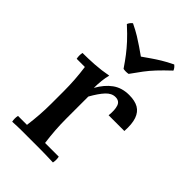

<svg xmlns="http://www.w3.org/2000/svg" viewBox="-210 -778 863 863"><g transform="rotate(45 222.0 -346.5)"><path d="M37 2Q33 -17 37 -35H94Q99 -73 101.5 -108Q104 -143 104 -180V-260Q104 -332 94 -403H42Q38 -422 42 -440Q77 -440 117 -442.5Q157 -445 199 -453Q194 -435 191.5 -411.5Q189 -388 189 -365L199 -320V-180Q199 -143 201.5 -108Q204 -73 209 -35H296Q300 -17 296 2Q243 0 212 0Q181 0 152 0Q123 0 95.5 0Q68 0 37 2ZM323 -325Q327 -362 319.5 -383.5Q312 -405 287 -405Q263 -405 242.5 -383Q222 -361 199 -320L189 -365Q213 -408 245.5 -431.5Q278 -455 324 -455Q361 -455 383.5 -442Q406 -429 416 -400.5Q426 -372 423 -325ZM370 -695Q382 -686 387 -673Q353 -641 331.5 -618Q310 -595 293.5 -573Q277 -551 255 -520Q239 -517 223 -520Q202 -551 185 -573Q168 -595 147 -618Q126 -641 91 -673Q96 -686 108 -695Q139 -680 161 -666.5Q183 -653 201 -640.5Q219 -628 239 -614Q259 -628 277 -640.5Q295 -653 317 -666.5Q339 -680 370 -695Z"/></g></svg>

Font: Poltawski Nowy
Style: Regular
Weight: 400
Designer: Adam Pótawski, Mateusz Machalski, Borys Kosmynka, Ania Wieluska
Foundry: Capitalics.wtf
Version: Version 1.001;gftools[0.9.25]